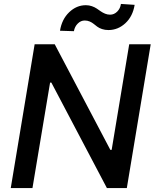

<svg xmlns="http://www.w3.org/2000/svg" viewBox="-20 -951 787 971"><path d="M742.2 -727.3 621.4 0H520.6L239.7 -533.4H233.3L144.2 0H34.4L155.2 -727.3H256.7L538 -193.2H544.7L633.5 -727.3ZM353.7 -793.3 283.4 -795.5Q292.6 -853.3 329.7 -889Q366.8 -924.7 414.4 -924.7Q430.4 -924.7 444.6 -919.7Q458.8 -914.8 469.3 -907.7Q479.8 -900.6 489.7 -893.6Q499.6 -886.7 511.7 -881.7Q523.8 -876.8 536.9 -876.8Q557.2 -876.8 572.8 -892.4Q588.4 -908 591.6 -931.1L660.9 -926.5Q651.6 -868.6 614.5 -834Q577.4 -799.4 529.1 -799Q510.7 -799 496.1 -804Q481.5 -808.9 471.9 -816.1Q462.4 -823.2 453.7 -830.3Q445 -837.4 433.6 -842.3Q422.2 -847.3 408.4 -847.3Q388.8 -847.3 373.4 -832Q358 -816.8 353.7 -793.3Z"/></svg>

Font: Karasuma Gothic
Style: Medium Italic
Weight: 500
Italic angle: 9.39998°
Designer: Rasmus Andersson / Ryoko Nishizuka
Foundry: Genbu
Version: Version 1.00